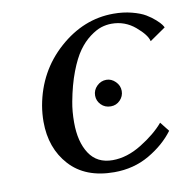

<svg xmlns="http://www.w3.org/2000/svg" viewBox="-76 -736 831 825"><g transform="rotate(-10 339.0 -323.5)"><path d="M617.2 -126 620.1 -122.1Q579.1 -66.9 511 -27.3Q442.9 12.2 357.9 12.2Q231.9 12.2 163.6 -63Q95.2 -138.2 95.2 -253.9Q95.2 -288.1 101.1 -323.2Q127 -469.2 233.9 -564.2Q340.8 -659.2 471.2 -659.2Q514.2 -659.2 551 -649.7Q587.9 -640.1 609.9 -627Q631.8 -613.8 648.4 -598.9Q665 -584 670.9 -575.4Q676.8 -566.9 678.2 -563L608.9 -515.1Q603 -543 558.6 -580.6Q514.2 -618.2 456.1 -618.2Q433.1 -618.2 410.6 -611.1Q388.2 -604 360.6 -583.5Q333 -563 310.1 -531Q287.1 -499 266.1 -444.1Q245.1 -389.2 231.9 -317.9Q224.1 -276.9 224.1 -228Q224.1 -143.1 258.1 -91.6Q292 -40 359.9 -40Q422.9 -40 486.8 -79.6Q550.8 -119.1 587.9 -163.1ZM392.1 -269Q366.2 -269 349.6 -286.1Q333 -303.2 333 -326.2Q333 -350.1 350.6 -367.4Q368.2 -384.8 392.1 -384.8Q414.1 -384.8 431.6 -367.4Q449.2 -350.1 449.2 -326.2Q449.2 -303.2 432.6 -286.1Q416 -269 392.1 -269Z"/></g></svg>

Font: Linux Libertine
Style: Semibold Italic
Weight: 600
Italic angle: -11.5°
Designer: Philipp H. Poll
Foundry: Philipp H. Poll
Version: Version 5.1.2 ; ttfautohint (v0.9)